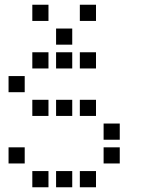

<svg xmlns="http://www.w3.org/2000/svg" viewBox="-20 -804 640 808"><path d="M117 -784Q116 -784 116 -784Q116 -784 116 -783V-717Q116 -716 116 -716Q116 -716 117 -716H183Q184 -716 184 -716Q184 -716 184 -717V-783Q184 -784 184 -784Q184 -784 183 -784ZM317 -784Q316 -784 316 -784Q316 -784 316 -783V-717Q316 -716 316 -716Q316 -716 317 -716H383Q384 -716 384 -716Q384 -716 384 -717V-783Q384 -784 384 -784Q384 -784 383 -784ZM217 -684Q216 -684 216 -684Q216 -684 216 -683V-617Q216 -616 216 -616Q216 -616 217 -616H283Q284 -616 284 -616Q284 -616 284 -617V-683Q284 -684 284 -684Q284 -684 283 -684ZM117 -584Q116 -584 116 -584Q116 -584 116 -583V-517Q116 -516 116 -516Q116 -516 117 -516H183Q184 -516 184 -516Q184 -516 184 -517V-583Q184 -584 184 -584Q184 -584 183 -584ZM217 -584Q216 -584 216 -584Q216 -584 216 -583V-517Q216 -516 216 -516Q216 -516 217 -516H283Q284 -516 284 -516Q284 -516 284 -517V-583Q284 -584 284 -584Q284 -584 283 -584ZM317 -584Q316 -584 316 -584Q316 -584 316 -583V-517Q316 -516 316 -516Q316 -516 317 -516H383Q384 -516 384 -516Q384 -516 384 -517V-583Q384 -584 384 -584Q384 -584 383 -584ZM17 -484Q16 -484 16 -484Q16 -484 16 -483V-417Q16 -416 16 -416Q16 -416 17 -416H83Q84 -416 84 -416Q84 -416 84 -417V-483Q84 -484 84 -484Q84 -484 83 -484ZM117 -384Q116 -384 116 -384Q116 -384 116 -383V-317Q116 -316 116 -316Q116 -316 117 -316H183Q184 -316 184 -316Q184 -316 184 -317V-383Q184 -384 184 -384Q184 -384 183 -384ZM217 -384Q216 -384 216 -384Q216 -384 216 -383V-317Q216 -316 216 -316Q216 -316 217 -316H283Q284 -316 284 -316Q284 -316 284 -317V-383Q284 -384 284 -384Q284 -384 283 -384ZM317 -384Q316 -384 316 -384Q316 -384 316 -383V-317Q316 -316 316 -316Q316 -316 317 -316H383Q384 -316 384 -316Q384 -316 384 -317V-383Q384 -384 384 -384Q384 -384 383 -384ZM417 -284Q416 -284 416 -284Q416 -284 416 -283V-217Q416 -216 416 -216Q416 -216 417 -216H483Q484 -216 484 -216Q484 -216 484 -217V-283Q484 -284 484 -284Q484 -284 483 -284ZM17 -184Q16 -184 16 -184Q16 -184 16 -183V-117Q16 -116 16 -116Q16 -116 17 -116H83Q84 -116 84 -116Q84 -116 84 -117V-183Q84 -184 84 -184Q84 -184 83 -184ZM417 -184Q416 -184 416 -184Q416 -184 416 -183V-117Q416 -116 416 -116Q416 -116 417 -116H483Q484 -116 484 -116Q484 -116 484 -117V-183Q484 -184 484 -184Q484 -184 483 -184ZM117 -84Q116 -84 116 -84Q116 -84 116 -83V-17Q116 -16 116 -16Q116 -16 117 -16H183Q184 -16 184 -16Q184 -16 184 -17V-83Q184 -84 184 -84Q184 -84 183 -84ZM217 -84Q216 -84 216 -84Q216 -84 216 -83V-17Q216 -16 216 -16Q216 -16 217 -16H283Q284 -16 284 -16Q284 -16 284 -17V-83Q284 -84 284 -84Q284 -84 283 -84ZM317 -84Q316 -84 316 -84Q316 -84 316 -83V-17Q316 -16 316 -16Q316 -16 317 -16H383Q384 -16 384 -16Q384 -16 384 -17V-83Q384 -84 384 -84Q384 -84 383 -84Z"/></svg>

Font: Doto SemiBold
Style: Regular
Weight: 600
Monospace: yes
Version: Version 1.000